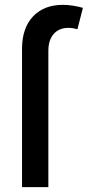

<svg xmlns="http://www.w3.org/2000/svg" viewBox="-20 -767 382 787"><path d="M178.2 0H70.3V-566.9Q70.3 -651.4 115 -699.2Q159.7 -747.1 237.8 -747.1Q276.4 -747.1 319.8 -734.9L297.4 -647Q277.3 -652.8 260.3 -652.8Q222.2 -652.8 200.2 -627.9Q178.2 -603 178.2 -558.6Z"/></svg>

Font: Kumbh Sans Medium
Style: Regular
Weight: 500
Version: Version 1.005